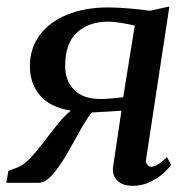

<svg xmlns="http://www.w3.org/2000/svg" viewBox="-33 -578 604 607"><path d="M507.5 -57Q500.5 -46 483.5 -30.2Q466.5 -14.5 441 -2.5Q415.5 9.5 386.5 9.5Q356 9.5 339.2 -5.8Q322.5 -21 324 -47L351 -228Q334 -226.5 317.2 -225.8Q300.5 -225 287 -224L257 -222.5Q246.5 -209.5 235.5 -191.5Q224.5 -173.5 207 -141.5Q190 -110.5 176.5 -87.5Q151 -45 130 -22.5Q109 0 88 0H-13L-6.5 -38L15.5 -46Q40 -54 62.5 -77.8Q85 -101.5 117 -144.5Q142 -177 158 -195.8Q174 -214.5 191 -228Q124 -239.5 92.8 -277Q61.5 -314.5 61.5 -369.5Q61.5 -424.5 92.2 -466.5Q123 -508.5 179 -531.5Q235 -554.5 309 -554.5Q334.5 -554.5 372.8 -551.5Q411 -548.5 441.5 -544L502.5 -557.5L429 -75.5L428.5 -70.5Q428.5 -61 433.8 -56Q439 -51 445.5 -51Q455 -51 467 -58.5Q479 -66 495 -81.5ZM393 -497Q377.5 -501 352.5 -505.2Q327.5 -509.5 308 -509.5Q249 -509.5 211 -475.8Q173 -442 173 -369.5Q173 -322 201.8 -293.5Q230.5 -265 284.5 -265Q300 -265 321.8 -267Q343.5 -269 356.5 -270.5Z"/></svg>

Font: Merriweather Text
Style: Italic
Weight: 400
Italic angle: -7.8°
Designer: Eben Sorkin
Foundry: Eben Sorkin
Version: Version 2.100